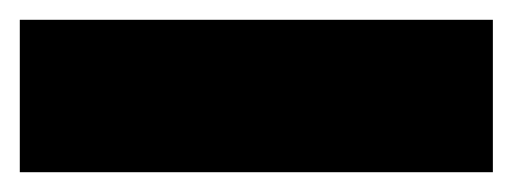

<svg xmlns="http://www.w3.org/2000/svg" viewBox="-43 -13 518 194"><path d="M-23 161V7H455V161Z"/></svg>

Font: Onest Black
Style: Regular
Weight: 900
Designer: Dmitri Voloshin, Andrey Kudryavtsev
Foundry: Dmitri Voloshin, Andrey Kudryavtsev
Version: Version 1.000;gftools[0.9.33]